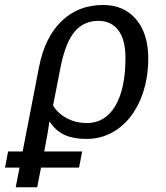

<svg xmlns="http://www.w3.org/2000/svg" viewBox="-61 -559 681 786"><path d="M545.9 -319.8Q545.9 -227.5 513.9 -151.6Q481.9 -75.7 424.1 -33Q366.2 9.8 293 9.8Q240.7 9.8 204.3 -6.3Q168 -22.5 143.1 -60.1H141.1Q136.2 -21.5 120.1 61H275.4L262.7 127H106.9L91.3 207.5H3.4L19 127H-40.5L-27.8 61H31.7L98.6 -283.7Q122.1 -405.3 190.4 -471.9Q258.8 -538.6 360.8 -538.6Q446.3 -538.6 496.1 -480Q545.9 -421.4 545.9 -319.8ZM452.6 -322.3Q452.6 -396 423.6 -434.8Q394.5 -473.6 342.3 -473.6Q281.2 -473.6 243.9 -428.7Q206.5 -383.8 186.5 -281.7L156.2 -127Q177.7 -92.8 214.6 -74Q251.5 -55.2 294.4 -55.2Q369.1 -55.2 410.9 -125.2Q452.6 -195.3 452.6 -322.3Z"/></svg>

Font: Liberation Mono
Style: Italic
Weight: 400
Italic angle: -12°
Monospace: yes
Designer: Steve Matteson
Foundry: Ascender Corporation
Version: Version 2.1.5